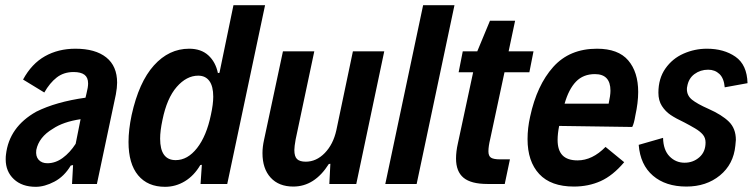

<svg xmlns="http://www.w3.org/2000/svg" viewBox="-20 -710 2905 741"><path d="M432 -391Q432 -372 427 -345L354 0H258L262 -73L253 -71Q228 -29 190 -9Q152 11 118 11Q65 11 33.5 -18.5Q2 -48 2 -95Q2 -107 3 -113Q15 -220 120 -279Q196 -317 310 -333L314 -350Q320 -373 320 -388Q320 -411 306 -421.5Q292 -432 264 -432Q226 -432 199 -411Q172 -390 151 -353L69 -403Q102 -464 153.5 -493Q205 -522 271 -522Q348 -522 390 -488.5Q432 -455 432 -391ZM272 -155 291 -250Q224 -240 184 -213Q130 -181 120 -131Q117 -107 129 -93.5Q141 -80 163 -80Q194 -80 222 -100.5Q250 -121 272 -155Z M1003 -690 857 0H754L759 -74L753 -73Q729 -32 693.5 -10.5Q658 11 617 11Q550 11 513 -33.5Q476 -78 476 -162Q476 -209 488 -266Q516 -393 574 -457.5Q632 -522 710 -522Q756 -522 784 -496.5Q812 -471 821 -428L827 -429L881 -690ZM794 -267Q803 -308 803 -337Q803 -377 788 -397.5Q773 -418 745 -418Q700 -418 662 -374.5Q624 -331 607 -247Q598 -205 598 -175Q598 -92 658 -92Q704 -92 740.5 -138.5Q777 -185 794 -267Z M1355 0H1251L1255 -78L1249 -77Q1194 10 1112 10Q1056 10 1024.5 -24.5Q993 -59 993 -119Q993 -143 999 -170L1072 -512H1193L1121 -172Q1116 -144 1116 -131Q1116 -106 1126.5 -96Q1137 -86 1160 -86Q1201 -86 1233.5 -119.5Q1266 -153 1278 -207L1342 -512H1463Z M1613 -690H1734L1588 0H1467Z M1740 -98Q1740 -125 1747 -156L1806 -431H1750L1766 -512H1822L1871 -630H1968L1943 -512H2039L2023 -431H1927L1872 -174Q1865 -145 1865 -126Q1865 -108 1875 -101.5Q1885 -95 1910 -95H1948L1928 0H1861Q1798 0 1769 -24Q1740 -48 1740 -98Z M2443 -355Q2443 -314 2432 -264Q2427 -233 2420 -220L2138 -224Q2132 -194 2132 -170Q2132 -130 2151 -110.5Q2170 -91 2209 -91Q2266 -91 2317 -143L2389 -84Q2345 -32 2298 -11Q2251 10 2195 10Q2106 10 2061 -38.5Q2016 -87 2016 -173Q2016 -216 2026 -260Q2052 -381 2115 -451.5Q2178 -522 2284 -522Q2366 -522 2404.5 -477Q2443 -432 2443 -355ZM2159 -310H2329Q2336 -342 2336 -360Q2336 -424 2276 -424Q2231 -424 2203 -395Q2175 -366 2159 -310Z M2445 -151 2539 -178Q2540 -131 2564 -106.5Q2588 -82 2622 -82Q2655 -82 2679 -103Q2703 -124 2703 -160Q2703 -178 2692.5 -190.5Q2682 -203 2662.5 -214.5Q2643 -226 2622 -237Q2588 -253 2568 -266.5Q2548 -280 2534.5 -301Q2521 -322 2521 -352Q2521 -407 2548 -445.5Q2575 -484 2618 -503Q2661 -522 2708 -522Q2774 -522 2818.5 -491Q2863 -460 2865 -389L2777 -373Q2774 -408 2756.5 -424.5Q2739 -441 2713 -441Q2683 -441 2660 -424Q2637 -407 2632 -375Q2631 -372 2631 -366Q2631 -341 2651 -325Q2671 -309 2714 -290Q2766 -267 2793 -240.5Q2820 -214 2820 -170Q2820 -164 2818 -148Q2811 -76 2758.5 -33Q2706 10 2629 10Q2549 10 2500 -32Q2451 -74 2445 -151Z"/></svg>

Font: Decalotype SemiBold Italic
Style: Regular
Weight: 600
Italic angle: -12°
Designer: Alfredo Marco Pradil
Foundry: Alfredo Marco Pradil
Version: Version 1.0